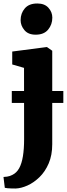

<svg xmlns="http://www.w3.org/2000/svg" viewBox="-38 -836 382 1099"><path d="M51.5 243Q43.5 243 30.5 242.8Q17.5 242.5 5.8 241.5Q-6 240.5 -10.5 239L-18 177Q-11 177 2.8 175Q16.5 173 32 165.5Q57 153.5 71.8 126.8Q86.5 100 93.2 58.2Q100 16.5 100 -40L99.5 -447.5L32 -467V-541L228 -566.5H231L261 -545.5V-10.5Q261 52 240.8 99.2Q220.5 146.5 188 178Q155.5 209.5 119.2 225.8Q83 242 51.5 243ZM165.5 -637.5Q123.5 -637.5 101.8 -663.5Q80 -689.5 80 -720.5Q80 -760 104 -788Q128 -816 175 -816H176Q217.5 -816 239.5 -791.2Q261.5 -766.5 261.5 -735Q261.5 -695.5 237.5 -666.5Q213.5 -637.5 166.5 -637.5ZM324.5 -315V-247H29.5V-315Z"/></svg>

Font: Merriweather 24pt SemiCondensed Black
Style: Regular
Weight: 900
Width: 4
Designer: Eben Sorkin
Foundry: Eben Sorkin
Version: Version 2.100